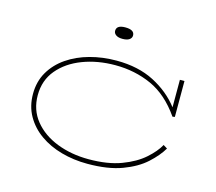

<svg xmlns="http://www.w3.org/2000/svg" viewBox="-102 -833 1096 972"><g transform="rotate(15 446.0 -346.5)"><path d="M488 -675Q488 -662 476 -653.5Q464 -645 440 -645Q418 -645 406 -653.5Q394 -662 394 -675Q394 -705 440 -705Q488 -705 488 -675ZM802 -167Q778 -126 732.5 -84.5Q687 -43 613.5 -15.5Q540 12 432 12Q360 12 295.5 -6Q231 -24 181.5 -59Q132 -94 103.5 -144.5Q75 -195 75 -259Q75 -324 104.5 -374.5Q134 -425 185 -460Q236 -495 302 -513Q368 -531 441 -531Q555 -531 638.5 -488Q722 -445 775 -376V-520H799V-332L787 -330Q719 -428 631.5 -467.5Q544 -507 441 -507Q348 -507 270.5 -477.5Q193 -448 146.5 -392.5Q100 -337 100 -259Q100 -182 145 -126.5Q190 -71 265.5 -41.5Q341 -12 432 -12Q532 -12 602.5 -38.5Q673 -65 717 -104Q761 -143 781 -180Z"/></g></svg>

Font: BhuTuka Expanded One
Style: Regular
Weight: 400
Designer: Erin McLaughlin
Version: Version 1.000; ttfautohint (v1.8.3)